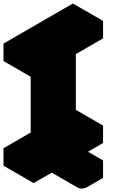

<svg xmlns="http://www.w3.org/2000/svg" viewBox="-63 -1000 655 1101"><path d="M442 -130V-30L528 -80V20L442 70Q407 90 381 75Q355 60 355 20Q355 -7 367 -36.5Q379 -66 399 -91.5Q419 -117 442 -130L130 50V-50L286 -140V-640L130 -550V-650L528 -880V-780L372 -690V-190L528 -280V-180ZM528 -280 372 -190 199 -290 355 -380ZM130 -50V50L-43 -50V-150ZM528 -80 442 -30 268 -130 355 -180ZM442 -130Q419 -117 399 -91.5Q379 -66 367 -36.5Q355 -7 355 20Q355 60 381 75L208 -25Q182 -40 182 -80Q182 -107 194 -136.5Q206 -166 226 -191.5Q246 -217 268 -230ZM286 -640V-140L113 -240V-740ZM286 -140 130 -50 -43 -150 113 -240ZM528 -880 130 -650 -43 -750 355 -980ZM130 -650V-550L-43 -650V-750Z"/></svg>

Font: Nabla Normal
Style: Regular
Weight: 400
Designer: Arthur Reinders Folmer
Version: Version 1.000